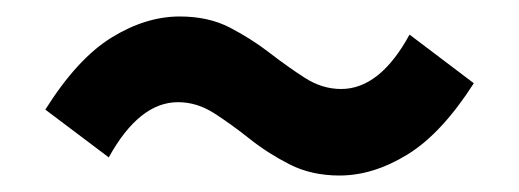

<svg xmlns="http://www.w3.org/2000/svg" viewBox="-20 -491 630 233"><path d="M392 -278Q358 -278 331.5 -291.5Q305 -305 283 -322.5Q261 -340 240 -353.5Q219 -367 196 -367Q149 -367 112 -300L35 -358Q74 -420 115.5 -445.5Q157 -471 198 -471Q233 -471 259 -457.5Q285 -444 307 -427Q329 -410 350 -396.5Q371 -383 394 -383Q441 -383 477 -449L555 -390Q516 -329 474.5 -303.5Q433 -278 392 -278Z"/></svg>

Font: Source Han Sans TC
Style: Bold
Weight: 700
Designer: Ryoko NISHIZUKA Ë•øÂ°öÊ∂ºÂ≠ê (kana, bopomofo & ideographs); Paul D. Hunt (Latin, Greek & Cyrillic); Sandoll Communicatio
Foundry: Adobe
Version: Version 2.004;hotconv 1.0.118;makeotfexe 2.5.65603